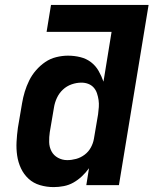

<svg xmlns="http://www.w3.org/2000/svg" viewBox="-20 -755 640 783"><path d="M199 8Q170 8 143 0Q116 -8 96.5 -26Q77 -44 65.5 -68.5Q54 -93 50 -120.5Q46 -148 47.5 -176.5Q49 -205 53 -234L70 -334Q74 -358 81 -381Q88 -404 99 -426.5Q110 -449 127 -468.5Q144 -488 164.5 -502Q185 -516 209.5 -522Q234 -528 257 -528Q283 -528 307.5 -522Q332 -516 351 -501.5Q370 -487 382 -466Q394 -445 402 -422L435 -625H170L188 -735H586L465 0H332L343 -69Q330 -51 314 -36Q298 -21 279.5 -10.5Q261 0 240 4Q219 8 199 8ZM254 -102Q272 -102 290.5 -107Q309 -112 325 -124Q341 -136 350.5 -153.5Q360 -171 363 -189L380 -289Q382 -304 383 -318.5Q384 -333 382 -347Q380 -361 375.5 -374.5Q371 -388 362 -398Q353 -408 340 -413Q327 -418 312 -418Q292 -418 272 -411Q252 -404 236.5 -389.5Q221 -375 212 -355.5Q203 -336 200 -316L183 -216Q180 -196 180.5 -175.5Q181 -155 190 -138Q199 -121 216.5 -111.5Q234 -102 254 -102Z"/></svg>

Font: Iosevka Aile Extrabold Oblique
Style: Regular
Weight: 800
Italic angle: -9°
Designer: Belleve Invis
Foundry: Belleve Invis
Version: Version 31.1.0; ttfautohint (v1.8.4)